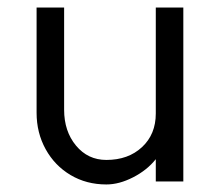

<svg xmlns="http://www.w3.org/2000/svg" viewBox="-20 -481 573 509"><path d="M262 -57Q320 -57 356.5 -91Q393 -125 393 -180V-461H466V0H393V-59Q370 -30 333 -11Q296 8 262 8Q209 8 167 -17Q125 -42 101 -85.5Q77 -129 77 -182V-461H150V-190Q150 -133 181.5 -95Q213 -57 262 -57Z"/></svg>

Font: SUITE
Style: Regular
Weight: 400
Designer: Sun
Foundry: Sun
Version: Version 2.040